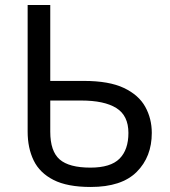

<svg xmlns="http://www.w3.org/2000/svg" viewBox="-20 -734 675 764"><path d="M341 10Q248 10 193 -18Q138 -46 114 -95.5Q90 -145 90 -210V-714H180V-412H314Q414 -412 473 -384Q532 -356 558 -309Q584 -262 584 -205Q584 -110 524 -50Q464 10 341 10ZM340 -67Q420 -67 455.5 -102.5Q491 -138 491 -205Q491 -274 443 -304Q395 -334 303 -334H180V-210Q180 -132 217.5 -99.5Q255 -67 340 -67Z"/></svg>

Font: Noto Sans
Style: Regular
Weight: 400
Designer: Monotype Design Team
Foundry: Monotype Imaging Inc.
Version: Version 1.902